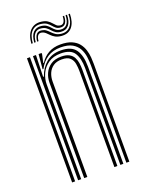

<svg xmlns="http://www.w3.org/2000/svg" viewBox="-140 -804 661 872"><g transform="rotate(-20 190.5 -367.5)"><path d="M315.8 0V-470.3Q315.8 -490 313 -511.6Q310.1 -533.2 300.2 -552Q290.2 -570.7 269.5 -582.6Q248.8 -594.4 212.9 -594.4Q176.4 -594.4 150.1 -577.5Q123.9 -560.6 107.5 -528.8H103.4L109.9 -600H124.5L124.6 -593.8L115.9 -554.2H118.6Q134.6 -579.3 159.1 -593.3Q183.6 -607.3 216.9 -607.3Q250.1 -607.3 271.4 -597.9Q292.7 -588.5 304.8 -573.1Q316.8 -557.7 322.2 -539.6Q327.7 -521.6 329 -504Q330.2 -486.5 330.2 -472.8V0ZM53.7 0V-600H68.2V0ZM111.9 0V-460.1Q111.9 -484.6 121.7 -506Q131.4 -527.5 151.3 -540.9Q171.3 -554.3 201.6 -554.3Q225.9 -554.3 240.2 -546.3Q254.5 -538.3 261.3 -525.3Q268.2 -512.2 270.3 -496.5Q272.4 -480.9 272.4 -465.5V0H257.9V-464.7Q257.9 -481.8 254.9 -499.5Q252 -517.2 239.7 -529.3Q227.4 -541.3 199.7 -541.3Q175 -541.3 158.9 -530.3Q142.8 -519.2 134.9 -501Q127.1 -482.8 127.1 -461.2V0ZM82.7 0V-600H97.2L93.9 -495.8H97.7Q110.8 -534.6 139 -558.1Q167.2 -581.6 209.2 -581.3Q260.7 -580.9 281 -552.3Q301.3 -523.7 301.3 -469.5V0H286.8V-467.9Q286.8 -514.9 269.8 -541.6Q252.7 -568.4 204.6 -568.4Q168.5 -568.4 144.7 -551.7Q120.8 -535.1 109.1 -509.8Q97.4 -484.6 97.4 -459V0ZM95.1 -655.2Q97.9 -697 118.6 -717.6Q139.3 -738.3 172.3 -733.9Q189.4 -731.7 199.5 -725.1Q209.7 -718.5 216.5 -710.5Q223.3 -702.6 229.8 -696.4Q236.3 -690.2 246 -688.8Q257.9 -686.8 264.5 -695.7Q271.1 -704.6 271.5 -723.9H278.2Q278.3 -701.6 269.7 -689.4Q261.2 -677.3 243.5 -679.3Q231.5 -680.5 224 -686.7Q216.4 -692.9 209.9 -700.7Q203.4 -708.4 194.3 -715.2Q185.1 -722 169.3 -724.4Q140.6 -729.2 122.3 -711Q104.1 -692.7 102.1 -655.2ZM109.1 -655.2Q111.2 -688.5 126.4 -703.8Q141.7 -719.1 166 -715.5Q181.1 -713.5 190 -706.9Q199 -700.3 205.7 -692.3Q212.3 -684.4 220.3 -678.2Q228.3 -672 241.2 -670.4Q261.9 -667.8 273.5 -682.2Q285 -696.5 285.2 -723.9H292.2Q292.2 -691.5 278.3 -674.6Q264.4 -657.7 239.6 -660.3Q225 -661.6 216.1 -667.9Q207.1 -674.1 200.1 -682.1Q193.1 -690 184.8 -696.6Q176.5 -703.3 163.3 -705.4Q141.9 -709.4 129.7 -695.6Q117.6 -681.7 116.1 -655.2ZM123.1 -655.2Q125 -677.7 134.2 -688.5Q143.3 -699.3 160.1 -696.5Q172.3 -694.7 180.5 -688.3Q188.7 -681.9 196.1 -674Q203.6 -666.1 213.3 -659.7Q222.9 -653.3 238.1 -651.5Q266.6 -648.1 283 -667.7Q299.4 -687.3 299.2 -723.9H306.2Q305.6 -682.3 287.4 -660.5Q269.2 -638.7 235.7 -641.7Q218.3 -643.3 207.2 -649.6Q196.1 -655.9 188.5 -663.9Q180.8 -671.8 173.7 -678.3Q166.6 -684.8 157.2 -686.8Q144.9 -689.6 137.9 -681.2Q130.9 -672.7 129.9 -655.2Z"/></g></svg>

Font: Big Shoulders Inline Thin
Style: Regular
Weight: 100
Designer: Patric King
Foundry: XO Type Co
Version: Version 2.002